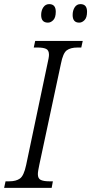

<svg xmlns="http://www.w3.org/2000/svg" viewBox="-39 -913 443 933"><path d="M-19 0 -12 -32H7Q39 -32 58 -45.5Q77 -59 88 -111L192 -605Q195 -618 197 -629Q199 -640 199 -647Q199 -669 185 -675.5Q171 -682 145 -682H125L132 -714H363L356 -682H337Q304 -682 285.5 -668.5Q267 -655 257 -603L152 -112Q149 -98 147 -86Q145 -74 145 -67Q145 -45 159.5 -38.5Q174 -32 199 -32H218L212 0ZM346 -803Q314 -803 314 -840Q314 -862 324 -877.5Q334 -893 352 -893Q384 -893 384 -856Q384 -828 372 -815.5Q360 -803 346 -803ZM194 -803Q161 -803 161 -840Q161 -862 171.5 -877.5Q182 -893 200 -893Q232 -893 232 -856Q232 -828 220 -815.5Q208 -803 194 -803Z"/></svg>

Font: Noto Serif Condensed Light
Style: Italic
Weight: 300
Width: 3
Italic angle: -12°
Designer: Monotype Design Team
Foundry: Monotype Imaging Inc.
Version: Version 2.014; ttfautohint (v1.8.4.7-5d5b)